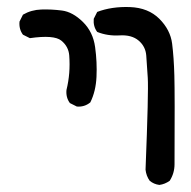

<svg xmlns="http://www.w3.org/2000/svg" viewBox="-20 -396 540 543"><path d="M430.7 127Q415 125 403.3 115.2Q393.6 101.6 391.6 84Q400.4 -137.7 397.9 -175.8Q395.5 -213.9 393.6 -239.3Q391.6 -264.6 372.1 -281.2Q352.5 -297.9 318.4 -295.9Q284.2 -293.9 254.9 -305.7Q243.2 -321.3 245.1 -342.8L254.9 -362.3Q295.9 -377.9 347.7 -376Q399.4 -374 430.7 -342.8Q461.9 -311.5 466.8 -272.5Q471.7 -233.4 473.1 -182.6Q474.6 -131.8 473.6 68.4Q473.6 93.8 460 115.2Q446.3 125 430.7 127ZM197.3 -94.7 177.7 -104.5Q166 -120.1 168 -141.6Q173.8 -165 175.8 -189.5Q177.7 -213.9 175.8 -239.3Q173.8 -264.6 153.3 -281.2Q132.8 -297.9 64.5 -288.1L44.9 -297.9Q33.2 -313.5 35.2 -335L44.9 -354.5Q68.4 -368.2 96.7 -369.1Q125 -370.1 155.3 -366.2Q185.5 -362.3 214.4 -334Q243.2 -305.7 249 -262.7Q254.9 -219.7 252.9 -178.7Q251 -137.7 235.4 -106.4Q218.8 -92.8 197.3 -94.7Z"/></svg>

Font: JasonHandwriting1
Style: Regular
Weight: 400
Version: Version 1.48.20